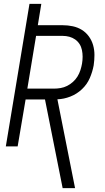

<svg xmlns="http://www.w3.org/2000/svg" viewBox="-20 -755 540 990"><path d="M303 215 212 -242H112L71 0H10L132 -735H193L175 -625H303Q330 -625 355.5 -619.5Q381 -614 402 -601Q423 -588 438 -567.5Q453 -547 460 -522.5Q467 -498 467 -471.5Q467 -445 463 -418Q457 -385 443 -352.5Q429 -320 402.5 -295Q376 -270 342.5 -257Q309 -244 276 -243L367 215ZM121 -298H258Q275 -298 292.5 -301Q310 -304 326 -312Q342 -320 356 -332.5Q370 -345 379.5 -360.5Q389 -376 394.5 -393Q400 -410 403 -427Q406 -445 406 -462.5Q406 -480 402.5 -497Q399 -514 390 -528Q381 -542 367.5 -551.5Q354 -561 337.5 -565.5Q321 -570 303 -570H166Z"/></svg>

Font: Iosevka SS04 Light
Style: Italic
Weight: 300
Italic angle: -9°
Monospace: yes
Designer: Belleve Invis
Foundry: Belleve Invis
Version: Version 19.0.0; ttfautohint (v1.8.4)